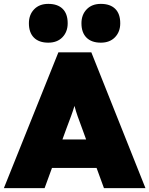

<svg xmlns="http://www.w3.org/2000/svg" viewBox="-40 -970 770 990"><path d="M-20 0 261 -700H431L710 0H496L458 -104H228L190 0ZM302 -306 282 -251H404L384 -306Q369 -346 360 -371.5Q351 -397 344 -424Q336 -397 326.5 -371.5Q317 -346 302 -306ZM480 -750Q432 -750 406 -776Q380 -802 380 -850Q380 -894 407 -922Q434 -950 480 -950Q528 -950 554 -924.5Q580 -899 580 -850Q580 -806 553 -778Q526 -750 480 -750ZM209 -750Q161 -750 135 -776Q109 -802 109 -850Q109 -894 136 -922Q163 -950 209 -950Q257 -950 283 -924.5Q309 -899 309 -850Q309 -806 282 -778Q255 -750 209 -750Z"/></svg>

Font: Lexend Black
Style: Regular
Weight: 900
Designer: Bonnie Shaver-Troup, Thomas Jockin
Foundry: Lexend
Version: Version 1.007; ttfautohint (v1.8.3)